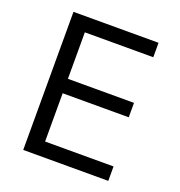

<svg xmlns="http://www.w3.org/2000/svg" viewBox="-127 -805 854 912"><g transform="rotate(20 300.0 -349.0)"><path d="M90 0V-698H520V-625H174V-390H508V-317H174V-73H520V0Z"/></g></svg>

Font: IBM Plex Mono
Style: Regular
Weight: 400
Monospace: yes
Designer: Mike Abbink, Paul van der Laan, Pieter van Rosmalen
Foundry: Bold Monday
Version: Version 2.3